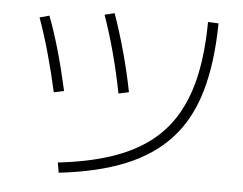

<svg xmlns="http://www.w3.org/2000/svg" viewBox="-52 -793 1104 872"><g transform="rotate(5 500.0 -357.0)"><path d="M238 -31Q372 -46 474.5 -79.5Q577 -113 650 -167.5Q723 -222 769.5 -301Q816 -380 838.5 -485.5Q861 -591 862 -726L910 -724Q908 -546 870.5 -415Q833 -284 753.5 -196Q674 -108 548.5 -56.5Q423 -5 246 15ZM192 -347Q171 -441 147.5 -524.5Q124 -608 98 -680L142 -692Q169 -621 193 -536.5Q217 -452 238 -357ZM485 -367Q467 -460 443 -549.5Q419 -639 391 -718L436 -729Q464 -650 489 -559.5Q514 -469 532 -377Z"/></g></svg>

Font: M PLUS 1 Light
Style: Regular
Weight: 300
Designer: Coji Morishita
Foundry: UNDERFOREST DESIGN
Version: Version 1.001